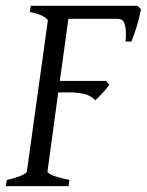

<svg xmlns="http://www.w3.org/2000/svg" viewBox="-20 -635 501 655"><path d="M460.9 -603Q458.5 -590.3 454.8 -575.2Q451.2 -560.1 446.5 -544.9Q441.9 -529.8 437 -516.1Q432.1 -502.4 428.2 -493.2H408.2Q410.2 -515.6 409.2 -530.5Q408.2 -545.4 404.8 -554.4Q401.4 -563.5 395.5 -567.1Q389.6 -570.8 380.9 -570.8H213.4L184.1 -358.9H341.8L353 -345.2Q347.7 -338.4 341.6 -331.1Q335.4 -323.7 329.1 -316.7Q322.8 -309.6 316.4 -303.5Q310.1 -297.4 305.2 -293Q288.6 -309.6 266.8 -314.7Q245.1 -319.8 212.9 -319.8H178.7L142.1 -50.8Q141.1 -44.9 157.7 -37.6Q174.3 -30.3 216.8 -21L213.9 0H0L2.9 -21Q33.7 -27.8 52.2 -35.9Q70.8 -43.9 71.8 -50.8L143.1 -564Q144 -569.8 128.9 -578.6Q113.8 -587.4 82 -594.2L85 -615.2H449.2Z"/></svg>

Font: Gentium
Style: Italic
Weight: 400
Italic angle: -7°
Designer: J. Victor Gaultney
Version: Version 1.02; 2005; OFL release